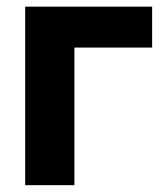

<svg xmlns="http://www.w3.org/2000/svg" viewBox="-20 -542 486 562"><path d="M425.3 -522.5V-402.8H197.8V0H53.7V-522.5Z"/></svg>

Font: Inter 28pt
Style: Bold
Weight: 700
Designer: Rasmus Andersson
Foundry: rsms
Version: Version 4.001;git-66647c0bb